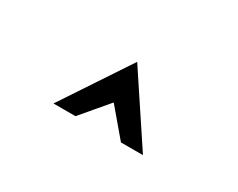

<svg xmlns="http://www.w3.org/2000/svg" viewBox="-41 -793 552 446"><g transform="rotate(30 235.0 -569.5)"><path d="M171 -479Q186 -497 201.5 -515Q217 -533 232 -551Q247 -533 262.5 -515Q278 -497 293 -479H352Q322 -524 292 -569.5Q262 -615 232 -660Q202 -615 172 -569.5Q142 -524 112 -479Z"/></g></svg>

Font: Josefin Slab Thin
Style: Bold
Weight: 700
Version: Version 2.000